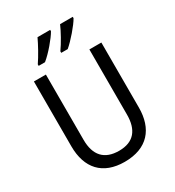

<svg xmlns="http://www.w3.org/2000/svg" viewBox="-222 -1071 1098 1208"><g transform="rotate(-30 327.0 -467.0)"><path d="M497 -934V-944H405C388 -904 350 -835 321 -795V-784H368C410 -819 476 -896 497 -934ZM333 -934V-944H241C222 -903 186 -837 157 -795V-784H203C249 -821 311 -895 333 -934ZM572 -242V-714H485V-241C485 -132 437 -68 329 -68C223 -68 169 -127 169 -240V-714H82V-243C82 -84 166 10 325 10C492 10 572 -89 572 -242Z"/></g></svg>

Font: Noto Sans Khmer UI SemiCondensed
Style: Regular
Weight: 400
Width: 4
Designer: Danh Hong and the Monotype Design Team
Foundry: Monotype Imaging Inc.
Version: Version 2.002